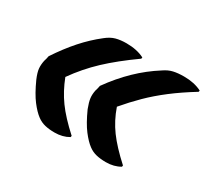

<svg xmlns="http://www.w3.org/2000/svg" viewBox="-96 -671 807 742"><g transform="rotate(30 308.0 -300.0)"><path d="M275 -103 274 -97Q247 -81 211 -81Q187 -81 168 -85.5Q149 -90 133 -102Q114 -116 92.5 -144Q71 -172 48 -223Q37 -249 35.5 -265.5Q34 -282 38 -301Q40 -307 41.5 -313Q43 -319 44 -325Q79 -378 115 -418.5Q151 -459 192 -491Q213 -508 233.5 -513.5Q254 -519 280 -519Q327 -519 360 -502L359 -496Q283 -442 232 -394Q181 -346 140 -288Q160 -236 190 -194.5Q220 -153 275 -103ZM504 -103 503 -97Q476 -81 440 -81Q416 -81 397 -85.5Q378 -90 362 -102Q343 -116 321.5 -144Q300 -172 277 -223Q267 -249 265 -265.5Q263 -282 267 -301Q269 -307 270.5 -313Q272 -319 273 -325Q350 -433 450 -496Q470 -510 490 -514.5Q510 -519 537 -519Q583 -519 616 -502L615 -496Q558 -461 515 -428Q472 -395 437.5 -361Q403 -327 370 -288Q388 -236 418.5 -194.5Q449 -153 504 -103Z"/></g></svg>

Font: Recursive Sn Csl St
Style: Bold Italic
Weight: 700
Italic angle: -15°
Version: Version 1.079;hotconv 1.0.112;makeotfexe 2.5.65598; ttfautoh